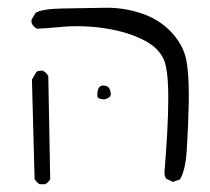

<svg xmlns="http://www.w3.org/2000/svg" viewBox="-20 -368 540 493"><path d="M264.6 -126.5Q264.6 -127.9 264.2 -129.4Q262.7 -139.6 258.3 -144Q255.9 -146.5 252.2 -147.5Q248.5 -148.4 246.3 -148.4Q244.1 -148.4 243.2 -148.4Q232.9 -147 230.5 -133.3Q230 -129.9 230 -127Q230 -124 230 -121.3Q230 -118.7 231.9 -117.2Q235.8 -113.3 248.5 -112.8Q257.8 -115.2 261.7 -119.6Q264.6 -122.1 264.6 -126.5ZM464.8 -127Q464.8 -178.7 458.5 -213.4Q450.2 -255.4 415 -290.5Q385.3 -319.8 342.3 -334Q299.3 -348.1 254.9 -348.1Q252.4 -348.1 139.2 -346.2Q87.9 -345.2 71.3 -335L60.5 -316.4L61.5 -308.1Q65.9 -298.8 75.2 -294.4Q96.2 -294.9 142.1 -299.3Q160.2 -300.8 178.7 -300.8Q214.4 -300.8 252.4 -294.9Q312 -285.2 353.5 -262.7Q398.4 -238.3 406.2 -196.8Q412.1 -168.5 412.1 -117.2Q412.1 -75.2 409.2 -24.2Q406.2 26.9 402.8 67.9Q402.3 71.8 402.3 75.2Q402.3 84.5 406.7 90.8L424.3 99.1L441.9 92.8Q456.1 70.3 459.5 18.1Q463.4 -42 464.8 -107.9Q464.8 -117.7 464.8 -127ZM95.7 105Q104.5 100.6 108.9 91.8L104 -172.4Q99.1 -182.1 89.8 -186.5Q87.4 -186.5 85.4 -186.5Q78.1 -186.5 73.7 -183.6L62 -163.6L68.8 91.3Q73.7 100.6 82 105Z"/></svg>

Font: NaikaiFont
Style: ExtraLight
Weight: 200
Version: Version 1.89